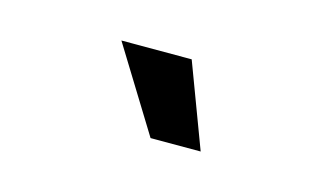

<svg xmlns="http://www.w3.org/2000/svg" viewBox="-33 -805 416 248"><g transform="rotate(15 175.0 -681.0)"><path d="M107 -737H201L243 -625H176Z"/></g></svg>

Font: Khand Semibold
Style: Regular
Weight: 600
Designer: Devanagari: Sanchit Sawaria, Jyotish Sonowal; Latin: Satya Rajpurohit
Foundry: Indian Type Foundry
Version: Version 1.100;PS 1.0;hotconv 1.0.78;makeotf.lib2.5.61930; tt